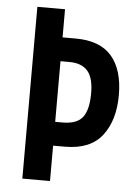

<svg xmlns="http://www.w3.org/2000/svg" viewBox="-52 -806 570 795"><g transform="rotate(5 233.0 -408.0)"><path d="M439 -430Q439 -326 390 -262Q341 -198 235 -198H186V-51H71V-765H186V-648H241Q342 -648 390.5 -591.5Q439 -535 439 -430ZM217 -297Q277 -297 300.5 -328.5Q324 -360 324 -428Q324 -492 299 -520.5Q274 -549 223 -549H186V-297Z"/></g></svg>

Font: Noto Sans Tamil UI ExtraCondensed SemiBold
Style: Regular
Weight: 600
Width: 2
Designer: Jelle Bosma - Monotype Design Team
Foundry: Monotype Imaging Inc.
Version: Version 2.004; ttfautohint (v1.8.4.7-5d5b)